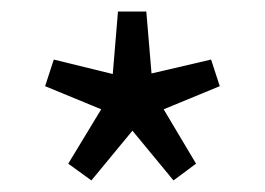

<svg xmlns="http://www.w3.org/2000/svg" viewBox="-20 -732 458 332"><path d="M98 -449 155 -543 58 -583 73 -629 175 -604 184 -712H233L242 -605L345 -629L360 -583L263 -543L319 -449L280 -420L209 -506L138 -420Z"/></svg>

Font: Myanmar Sanpya
Style: Regular
Weight: 400
Designer: Danh Hong
Foundry: Google Inc.
Version: Version 2.00 November 22, 2015